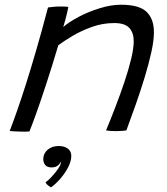

<svg xmlns="http://www.w3.org/2000/svg" viewBox="-20 -550 705 812"><path d="M104.5 6Q96.5 6.5 86 6.8Q75.5 7 65 6.5Q54 6.5 41.2 5.5Q28.5 4.5 21 4Q37 -38 53.8 -86Q70.5 -134 89.8 -194.5Q109 -255 132.2 -334.5Q155.5 -414 183 -518.5Q193.5 -520 207.2 -521.2Q221 -522.5 236 -522.5Q245 -522.5 254 -522.2Q263 -522 269 -520.5Q268.5 -515 264.5 -498.5Q260.5 -482 255.8 -464.2Q251 -446.5 247.5 -436Q272 -457 313 -478.8Q354 -500.5 401.8 -515.2Q449.5 -530 492 -530Q568.5 -530 599.8 -500Q631 -470 631 -413.5Q631 -379 620.2 -330Q609.5 -281 592.2 -224.2Q575 -167.5 554.5 -109.2Q534 -51 514.5 1.5Q508 2.5 496.5 3.5Q485 4.5 471.5 4.5Q458.5 4.5 447.2 3.8Q436 3 428.5 1.5Q447.5 -44 467.8 -96.8Q488 -149.5 505.8 -202Q523.5 -254.5 534.5 -300Q545.5 -345.5 545.5 -375.5Q545.5 -412 526.5 -432.2Q507.5 -452.5 463.5 -452.5Q414 -452.5 368.2 -436Q322.5 -419.5 285.8 -397.5Q249 -375.5 226.5 -358.5Q201 -272.5 177.2 -199.8Q153.5 -127 134.5 -74Q115.5 -21 104.5 6ZM195.5 242.5Q192.5 240.5 184.5 235Q176.5 229.5 172.5 221.5Q184 213 199 197Q214 181 225.5 164.2Q237 147.5 237.5 137Q237.5 134.5 237 133.5Q234 142.5 224.2 150.2Q214.5 158 198 158Q180 158 171.5 148Q163 138 163 123Q163 99.5 181.2 83.5Q199.5 67.5 228 67.5Q251.5 67.5 266.5 78.2Q281.5 89 281.5 109.5Q281.5 131.5 268.5 156.8Q255.5 182 236 204.8Q216.5 227.5 195.5 242.5Z"/></svg>

Font: Grandstander Thin Light
Style: Italic
Weight: 300
Italic angle: -15°
Version: Version 1.200